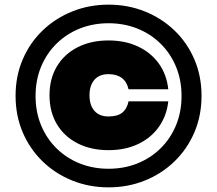

<svg xmlns="http://www.w3.org/2000/svg" viewBox="-20 -788 934 826"><path d="M447 18Q364 18 291.5 -11Q219 -40 164 -93Q109 -146 78 -218Q47 -290 47 -376Q47 -461 78 -533Q109 -605 164 -657.5Q219 -710 291.5 -739Q364 -768 447 -768Q530 -768 602.5 -739Q675 -710 730 -657.5Q785 -605 816 -533Q847 -461 847 -376Q847 -290 816 -218Q785 -146 730 -93Q675 -40 602.5 -11Q530 18 447 18ZM447 -62Q513 -62 570 -84.5Q627 -107 670 -149Q713 -191 737 -248.5Q761 -306 761 -375Q761 -444 737 -501.5Q713 -559 670 -601Q627 -643 570 -665.5Q513 -688 447 -688Q381 -688 324 -665.5Q267 -643 224 -601Q181 -559 157 -501.5Q133 -444 133 -375Q133 -306 157 -248.5Q181 -191 224 -149Q267 -107 324 -84.5Q381 -62 447 -62ZM704 -352Q697 -289 663 -241.5Q629 -194 573.5 -168Q518 -142 447 -142Q371 -142 313.5 -171.5Q256 -201 224.5 -254Q193 -307 193 -378Q193 -449 224.5 -502Q256 -555 313.5 -584.5Q371 -614 447 -614Q518 -614 573.5 -588Q629 -562 663 -515Q697 -468 704 -404H533Q526 -436 504 -452.5Q482 -469 447 -469Q407 -469 386 -444.5Q365 -420 365 -378Q365 -336 386 -311.5Q407 -287 447 -287Q485 -287 505.5 -303Q526 -319 533 -352Z"/></svg>

Font: Unbounded Black
Style: Regular
Weight: 900
Designer: Luke Prowse, Jean-Baptiste Morizot, Fátima Lázaro, Florian Runge
Foundry: NaN
Version: Version 1.701;gftools[0.9.28.dev5+ged2979d]